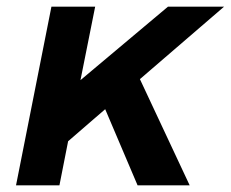

<svg xmlns="http://www.w3.org/2000/svg" viewBox="-20 -555 691 575"><path d="M548 0H392L295 -228L184 -132L158 0H28L134 -535H265L221 -315L483 -535H651L399 -318Z"/></svg>

Font: Argentum Sans Medium
Style: Italic
Weight: 500
Italic angle: -11°
Designer: Julieta Ulanovsky (font), Cristiano Sobral (main changes and remaster)
Foundry: Julieta Ulanovsky (font), Cristiano Sobral (main changes and remaster)
Version: Version 2.007;June 15, 2022;FontCreator 14.0.0.2814 64-bit; 